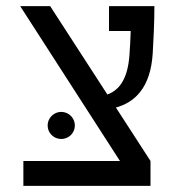

<svg xmlns="http://www.w3.org/2000/svg" viewBox="-20 -606 626 626"><path d="M56.2 0H470.7V-81.1L357.9 -255.4C418.5 -272 471.2 -318.8 478 -433.1C480.5 -474.1 483.4 -534.2 483.4 -585.9H335.4V-504.9H406.2C405.3 -477.5 403.8 -450.2 401.9 -424.3C396.5 -355.5 373.5 -313.5 330.1 -297.9L143.6 -585.9H45.9L371.1 -81.1H56.2ZM179.7 -152.8C204.1 -152.8 224.1 -172.4 224.1 -196.8C224.1 -221.2 204.1 -241.2 179.7 -241.2C155.3 -241.2 135.3 -221.2 135.3 -196.8C135.3 -172.4 155.3 -152.8 179.7 -152.8Z"/></svg>

Font: Cascadia Mono PL SemiLight
Style: Regular
Weight: 350
Monospace: yes
Designer: Aaron Bell
Foundry: Saja Typeworks
Version: Version 2404.023